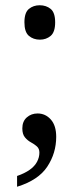

<svg xmlns="http://www.w3.org/2000/svg" viewBox="-20 -557 302 731"><path d="M45 113Q74 103 93 89.5Q112 76 121 59Q130 42 130 24Q130 9 120.5 0.5Q111 -8 98 -15Q85 -22 75 -34Q65 -46 65 -68Q65 -95 82 -110Q99 -125 123 -125Q153 -125 173.5 -102Q194 -79 194 -36Q194 26 160 77.5Q126 129 45 154ZM132 -406Q107 -406 90 -420.5Q73 -435 73 -472Q73 -509 90 -523Q107 -537 131 -537Q156 -537 173 -523Q190 -509 190 -472Q190 -435 173 -420.5Q156 -406 132 -406Z"/></svg>

Font: Noto Serif SemiCondensed
Style: Regular
Weight: 400
Width: 4
Designer: Monotype Design Team
Foundry: Monotype Imaging Inc.
Version: Version 2.013